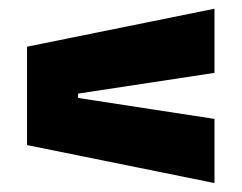

<svg xmlns="http://www.w3.org/2000/svg" viewBox="-20 -527 554 440"><path d="M159 -312.5V-302.5L471.5 -254.5V-107.5L42 -194.5V-420L471.5 -507V-360Z"/></svg>

Font: Anek Tamil Medium ExtraBold
Style: Regular
Weight: 800
Version: Version 1.003